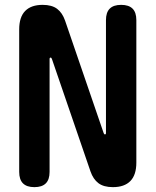

<svg xmlns="http://www.w3.org/2000/svg" viewBox="-20 -760 640 790"><path d="M59 -638.9Q59 -689.8 83.6 -714.9Q108.2 -740 155.4 -740Q193.5 -740 215.1 -723.6Q236.6 -707.3 247.7 -675.3L406.3 -213Q407.3 -210 408.6 -208.5Q410 -207 412 -207Q414 -207 415 -208.5Q416 -210 416 -213V-677.5Q416 -708.9 431.5 -724.4Q447.1 -740 478.5 -740Q509.9 -740 525.5 -724.4Q541 -708.9 541 -677.5V-91.1Q541 -40.2 516.4 -15.1Q491.8 10 444.6 10Q406.5 10 384.9 -6.4Q363.4 -22.7 352.3 -54.7L193.7 -517Q192.7 -520 191.4 -521.5Q190 -523 188 -523Q186 -523 185 -521.5Q184 -520 184 -517V-52.5Q184 -21.1 168.5 -5.6Q152.9 10 121.5 10Q90.1 10 74.5 -5.6Q59 -21.1 59 -52.5Z"/></svg>

Font: Maple Mono
Style: Regular
Weight: 400
Monospace: yes
Designer: subframe7536
Version: Version 7.300